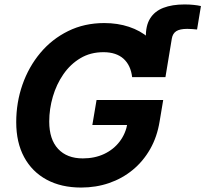

<svg xmlns="http://www.w3.org/2000/svg" viewBox="-20 -842 933 872"><path d="M645 -509.8 642.6 -671.9Q641.1 -724.6 661.6 -757.8Q682.1 -791 721.9 -806.4Q761.7 -821.8 817.9 -821.8Q840.3 -821.8 859.4 -819.8Q878.4 -817.9 892.6 -814.5L875 -708Q864.3 -709 852.8 -710Q841.3 -710.9 830.6 -710.9Q796.9 -710.9 780.5 -700.4Q764.2 -689.9 760.3 -666.5L731.4 -491.7ZM348.6 9.8Q257.8 9.8 191.7 -26.1Q125.5 -62 89.6 -128.4Q53.7 -194.8 53.7 -287.1Q53.7 -376.5 82 -457.5Q110.4 -538.6 163.1 -601.6Q215.8 -664.6 289.6 -700.9Q363.3 -737.3 453.6 -737.3Q514.2 -737.3 565.7 -720.2Q617.2 -703.1 655 -670.7Q692.9 -638.2 713.1 -593Q733.4 -547.9 731.4 -491.7H580.1Q577.1 -518.1 567.4 -539.1Q557.6 -560.1 541.3 -575Q524.9 -589.8 502 -597.4Q479 -605 449.7 -605Q390.6 -605 345 -577.6Q299.3 -550.3 267.8 -504.6Q236.3 -459 220 -403.1Q203.6 -347.2 203.6 -290Q203.6 -209 243.9 -165.8Q284.2 -122.6 356 -122.6Q410.2 -122.6 453.1 -142.8Q496.1 -163.1 523.7 -199.5Q551.3 -235.8 559.1 -283.2L588.9 -274.4H399.4L418.5 -387.7H721.2L705.1 -291.5Q693.8 -220.7 661.9 -164.8Q629.9 -108.9 582.5 -70.1Q535.2 -31.2 475.6 -10.7Q416 9.8 348.6 9.8Z"/></svg>

Font: Inter 16pt
Style: Bold Italic
Weight: 700
Italic angle: -9.3988°
Version: Version 4.001;git-66647c0bb